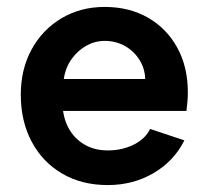

<svg xmlns="http://www.w3.org/2000/svg" viewBox="-20 -527 602 554"><path d="M291 7Q216 7 159.5 -26Q103 -59 71.5 -118Q40 -177 40 -254Q40 -327 71 -384Q102 -441 157 -474Q212 -507 282 -507Q353 -507 407 -476Q461 -445 491.5 -389.5Q522 -334 522 -261Q522 -249 521 -235.5Q520 -222 518 -207H162Q167 -172 184.5 -146.5Q202 -121 229 -107Q256 -93 291 -93Q333 -93 366.5 -110Q400 -127 413 -155L512 -122Q482 -62 423 -27.5Q364 7 291 7ZM399 -299Q398 -330 382 -355Q366 -380 340 -394.5Q314 -409 282 -409Q254 -409 229 -395Q204 -381 186.5 -356.5Q169 -332 164 -299Z"/></svg>

Font: Albert Sans SemiBold
Style: Regular
Weight: 600
Designer: Andreas Rasmussen
Foundry: a.Foundry
Version: Version 1.025